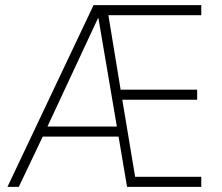

<svg xmlns="http://www.w3.org/2000/svg" viewBox="-20 -725 862 745"><path d="M9 0 343 -705H761V-666H385L396 -694L450 -365L428 -377H745V-338H435L453 -347L508 -17L487 -39H761V0H473L438 -207L455 -195H133L152 -208L53 0ZM360 -654 159 -223 147 -234H440L435 -225L362 -654Z"/></svg>

Font: Nunito Sans 10pt Condensed ExtraLight
Style: Regular
Weight: 250
Width: 3
Designer: Vernon Adams
Foundry: Vernon Adams
Version: Version 3.101;gftools[0.9.27]